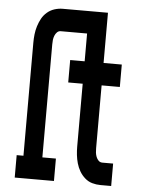

<svg xmlns="http://www.w3.org/2000/svg" viewBox="-53 -777 605 819"><g transform="rotate(5 250.0 -367.5)"><path d="M41 0V-96H70V-580Q70 -598 72 -616Q74 -634 79.5 -651.5Q85 -669 93.5 -684.5Q102 -700 116 -712Q130 -724 147.5 -729.5Q165 -735 182 -735H344V-639H182Q173 -639 166.5 -632.5Q160 -626 156.5 -617Q153 -608 152 -599Q151 -590 151 -580V-96H209V0ZM408 0Q390 0 372.5 -5Q355 -10 341 -22.5Q327 -35 318 -50.5Q309 -66 304 -83.5Q299 -101 297 -119Q295 -137 295 -155V-424H233V-520H295V-735H376V-520H454V-424H376V-155Q376 -145 377 -136Q378 -127 381.5 -118Q385 -109 391.5 -102.5Q398 -96 408 -96H454V0Z"/></g></svg>

Font: Iosevka Curly Slab
Style: Bold
Weight: 700
Monospace: yes
Designer: Belleve Invis
Foundry: Belleve Invis
Version: Version 22.1.2; ttfautohint (v1.8.4)